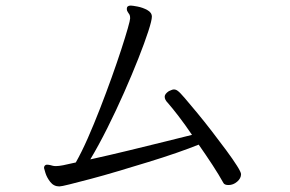

<svg xmlns="http://www.w3.org/2000/svg" viewBox="-20 -681 1040 689"><path d="M693 -162Q661 -149 613.5 -132.5Q566 -116 512 -99.5Q458 -83 404.5 -67Q351 -51 305.5 -39Q260 -27 230 -19.5Q200 -12 193 -12Q173 -12 160.5 -28Q148 -44 143 -60.5Q138 -77 138 -78Q138 -86 144 -89Q145 -90 149 -90Q154 -90 160.5 -88.5Q167 -87 170 -86Q174 -85 181 -85Q191 -85 206.5 -88Q222 -91 236 -94.5Q250 -98 252 -98Q273 -135 295 -185Q317 -235 339 -291.5Q361 -348 380.5 -402.5Q400 -457 415 -503Q430 -549 438.5 -579Q447 -609 447 -615Q447 -624 445 -628Q442 -633 438.5 -638Q435 -643 435 -649Q435 -661 449 -661Q455 -661 473.5 -657.5Q492 -654 508.5 -645Q525 -636 525 -621Q525 -608 512 -568Q499 -528 476.5 -471Q454 -414 425.5 -349.5Q397 -285 365.5 -222Q334 -159 304 -109Q372 -124 442 -141Q512 -158 572.5 -173Q633 -188 669 -197Q644 -234 620.5 -264.5Q597 -295 582 -312Q571 -323 571 -334Q571 -344 586 -354Q591 -356 595.5 -358Q600 -360 604 -360Q612 -360 619 -354Q625 -350 643.5 -328.5Q662 -307 688 -275.5Q714 -244 741 -209Q768 -174 792 -141.5Q816 -109 830.5 -86Q845 -63 845 -56Q845 -41 831 -29Q817 -17 800 -17Q786 -17 782 -24Q766 -53 742.5 -89Q719 -125 693 -162Z"/></svg>

Font: Moon Stars Kai HW
Style: Regular
Weight: 400
Designer: GuiWonder
Version: Version 1.101